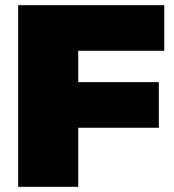

<svg xmlns="http://www.w3.org/2000/svg" viewBox="-20 -721 671 741"><path d="M50 -701H614V-525H282V-404H593V-228H282V0H50Z"/></svg>

Font: MontserratBlack
Style: Regular
Weight: 900
Designer: Julieta Ulanovsky
Foundry: Julieta Ulanovsky
Version: Version 4.000